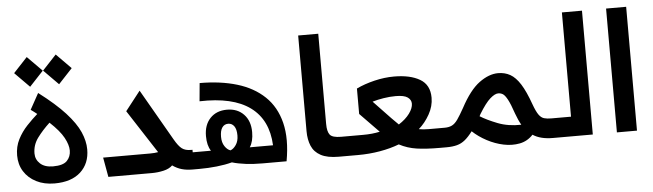

<svg xmlns="http://www.w3.org/2000/svg" viewBox="-48 -938 3887 1143"><g transform="rotate(-5 1895.5 -367.0)"><path d="M238 11Q176 11 129 -13Q82 -37 56 -78.5Q30 -120 30 -174Q30 -227 52 -270Q74 -313 107 -348Q140 -383 171 -410Q154 -424 134 -438L187 -534Q286 -459 343.5 -396Q401 -333 425 -278.5Q449 -224 449 -174Q449 -90 394 -39.5Q339 11 238 11ZM134 -177Q134 -141 161 -116Q188 -91 238 -91Q298 -91 321.5 -115.5Q345 -140 345 -177Q345 -210 321.5 -253.5Q298 -297 239 -352Q195 -311 164.5 -269.5Q134 -228 134 -177ZM143 -575 55 -664 138 -753 226 -664ZM316 -575 228 -664 311 -753 399 -664Z M560 0 539 -117H820Q848 -117 868 -121L864 -127L700 -380L790 -495L966 -189Q990 -147 1010 -132Q1030 -117 1063 -117H1073V0H1063Q1028 0 999.5 -8Q971 -16 944 -35Q925 -16 890.5 -8Q856 0 820 0Z M1073 0V-102H1182Q1160 -135 1160 -191Q1160 -258 1197.5 -297.5Q1235 -337 1298 -337Q1360 -337 1398 -297.5Q1436 -258 1436 -191Q1436 -135 1414 -102H1553Q1546 -255 1442 -331Q1338 -407 1140 -401L1150 -509Q1274 -509 1372.5 -479.5Q1471 -450 1536 -388Q1601 -326 1625 -229.5Q1649 -133 1625 0H1482Q1429 0 1383 -5.5Q1337 -11 1300 -22Q1259 -11 1208 -5.5Q1157 0 1104 0ZM1298 -94Q1316 -100 1331.5 -122.5Q1347 -145 1347 -179Q1347 -216 1333.5 -234.5Q1320 -253 1298 -253Q1275 -253 1262 -234.5Q1249 -216 1249 -179Q1249 -145 1264 -122.5Q1279 -100 1298 -94Z M1937 0Q1869 0 1830 -21Q1791 -42 1775 -80Q1759 -118 1759 -168V-740H1879V-201Q1879 -156 1894 -136.5Q1909 -117 1961 -117H1997V0Z M1997 0V-117H2092Q2121 -117 2145.5 -119.5Q2170 -122 2193 -127L2192 -128L2080 -243V-395Q2128 -418 2188 -432.5Q2248 -447 2306 -447Q2402 -447 2460 -413Q2518 -379 2518 -302Q2518 -251 2491 -203Q2464 -155 2426 -122Q2452 -117 2486 -117H2581V0H2540Q2460 0 2404 -8Q2348 -16 2299 -42Q2247 -22 2183.5 -11Q2120 0 2052 0ZM2310 -160Q2352 -187 2375 -218.5Q2398 -250 2398 -277Q2398 -300 2377 -315Q2356 -330 2306 -330Q2270 -330 2233 -324Q2196 -318 2166 -309L2268 -202Q2280 -190 2290.5 -179.5Q2301 -169 2310 -160Z M2578 0V-117H2580Q2606 -117 2624 -126Q2642 -135 2658.5 -158.5Q2675 -182 2699 -225Q2754 -328 2812 -370.5Q2870 -413 2925 -413Q2965 -413 2997 -395Q3029 -377 3057 -333Q3085 -289 3113 -210Q3129 -166 3143 -146.5Q3157 -127 3174.5 -122Q3192 -117 3217 -117H3218V0H3217Q3179 0 3149.5 -7.5Q3120 -15 3097 -30Q3064 6 3017.5 15Q2971 24 2920.5 13.5Q2870 3 2822 -22.5Q2774 -48 2738 -82Q2714 -50 2692 -32Q2670 -14 2643.5 -7Q2617 0 2580 0ZM2799 -179Q2796 -173 2793 -167Q2833 -142 2895.5 -117.5Q2958 -93 3036 -95Q3027 -111 3019.5 -128Q3012 -145 3005 -164Q2985 -223 2970 -250.5Q2955 -278 2942.5 -285.5Q2930 -293 2915 -293Q2895 -293 2866.5 -268Q2838 -243 2799 -179Z M3218 0V-117H3335V-740H3455V0Z M3599 -740H3719V0H3599Z"/></g></svg>

Font: Lexend SemiBold
Style: Regular
Weight: 600
Designer: Bonnie Shaver-Troup, Thomas Jockin
Foundry: Lexend
Version: Version 1.005; ttfautohint (v1.8.3)